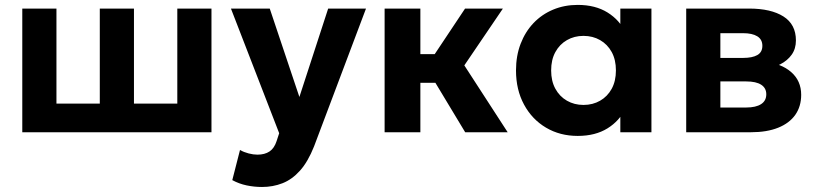

<svg xmlns="http://www.w3.org/2000/svg" viewBox="-20 -540 3332 784"><path d="M71 0V-505H210.5V-117H387.5V-505H527V-117H704V-505H843.5V0Z M1050 223.5Q1018 223.5 987 217Q956 210.5 928.5 195.5L960 72.5Q976 81.5 995.2 86.5Q1014.5 91.5 1031 91.5Q1061 91.5 1080.5 78.5Q1100 65.5 1109.5 36L1120 4L923 -505H1081.5L1202.5 -144L1320 -505H1474.5L1262.5 57.5Q1237.5 120.5 1205 156.8Q1172.5 193 1133.5 208.2Q1094.5 223.5 1050 223.5Z M1879.5 0 1719.5 -265.5 1879 -505H2033.5L1876 -273L2053 0ZM1550.5 0V-505H1696.5V-319H1849.5V-202H1696.5V0Z M2339 15Q2266.5 15 2209.5 -18.8Q2152.5 -52.5 2119.8 -113Q2087 -173.5 2087 -252.5Q2087 -312 2105.8 -361Q2124.5 -410 2158.5 -445.8Q2192.5 -481.5 2238.8 -500.8Q2285 -520 2339 -520Q2411 -520 2460.8 -489Q2510.5 -458 2533.5 -408L2513 -376.5V-505H2640V0H2513V-128.5L2533.5 -97Q2510.5 -47 2460.8 -16Q2411 15 2339 15ZM2362.5 -111.5Q2400.5 -111.5 2430.5 -128.8Q2460.5 -146 2477.8 -177.5Q2495 -209 2495 -252.5Q2495 -296 2477.8 -327.5Q2460.5 -359 2430.5 -376.2Q2400.5 -393.5 2362.5 -393.5Q2325 -393.5 2295 -376.2Q2265 -359 2247.8 -327.5Q2230.5 -296 2230.5 -252.5Q2230.5 -209 2247.8 -177.5Q2265 -146 2295 -128.8Q2325 -111.5 2362.5 -111.5Z M2782 0V-505H3039Q3128 -505 3179 -472.8Q3230 -440.5 3230 -375Q3230 -341 3212.8 -316.8Q3195.5 -292.5 3166.2 -277.5Q3137 -262.5 3100 -256.5L3098 -289Q3169.5 -281.5 3210.5 -245.8Q3251.5 -210 3251.5 -153Q3251.5 -105.5 3227.5 -71.2Q3203.5 -37 3157.5 -18.5Q3111.5 0 3046 0ZM2921.5 -101H3027Q3066.5 -101 3087.8 -114.8Q3109 -128.5 3109 -155Q3109 -180.5 3088.2 -194Q3067.5 -207.5 3027 -207.5H2907V-303.5H3014.5Q3052 -303.5 3072.5 -315.2Q3093 -327 3093 -353Q3093 -379 3072.2 -391.8Q3051.5 -404.5 3014.5 -404.5H2921.5Z"/></svg>

Font: Geologica Cursive SemiBold
Style: Regular
Weight: 600
Designer: Sindre Bremnes, Frode Helland
Foundry: Monokrom Skriftforlag AS
Version: Version 1.010;gftools[0.9.28]